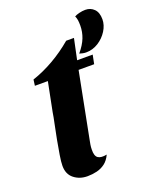

<svg xmlns="http://www.w3.org/2000/svg" viewBox="-138 -802 738 904"><g transform="rotate(-20 230.5 -350.0)"><path d="M143 20Q104 20 76 -2Q48 -24 48 -66Q48 -86 53.5 -119.5Q59 -153 66 -191Q73 -229 80.5 -263.5Q88 -298 91 -319L120 -465H55L59 -495Q113 -513 166 -543.5Q219 -574 266 -614H305L283 -510H361L352 -465H274L211 -142Q208 -128 206 -115.5Q204 -103 204 -91Q203 -59 217.5 -49Q232 -39 262 -45Q250 -19 231.5 -5Q213 9 190 14.5Q167 20 143 20ZM336 -530Q327 -530 318.5 -532Q310 -534 303 -536Q330 -568 341.5 -597.5Q353 -627 353 -659Q353 -674 351.5 -685Q350 -696 345 -707Q353 -712 369 -716Q385 -720 400 -720Q426 -720 443.5 -702.5Q461 -685 461 -651Q461 -622 443.5 -594Q426 -566 397.5 -548Q369 -530 336 -530Z"/></g></svg>

Font: Sansita Swashed Light SemiBold
Style: Regular
Weight: 600
Version: Version 1.003